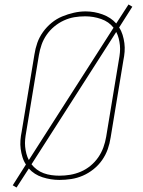

<svg xmlns="http://www.w3.org/2000/svg" viewBox="-20 -797 640 859"><path d="M54 42 37 32 96 -61Q86 -76 80.5 -94Q75 -112 72.5 -131Q70 -150 71.5 -169.5Q73 -189 77 -208L134 -553Q138 -580 147 -605.5Q156 -631 172.5 -654Q189 -677 211 -695Q233 -713 258.5 -723.5Q284 -734 310.5 -740Q337 -746 363 -746Q402 -746 439 -732.5Q476 -719 500 -692L555 -777L572 -767L513 -674Q523 -659 528.5 -641Q534 -623 536.5 -604Q539 -585 537.5 -565.5Q536 -546 532 -527L475 -182Q471 -155 462 -129.5Q453 -104 437 -81Q421 -58 398.5 -40Q376 -22 350.5 -11Q325 0 298.5 4Q272 8 246 8Q246 8 246 8Q246 8 246 8Q207 8 170 -4Q133 -16 109 -43ZM109 -81 488 -673Q467 -700 432.5 -712Q398 -724 361 -724Q336 -724 312.5 -720Q289 -716 266 -705.5Q243 -695 223 -678.5Q203 -662 188.5 -641Q174 -620 166 -597Q158 -574 154 -550L97 -205Q94 -189 92.5 -173Q91 -157 92.5 -141Q94 -125 98 -109.5Q102 -94 109 -81ZM246 -11Q270 -11 294 -15Q318 -19 341.5 -29Q365 -39 385 -55.5Q405 -72 419.5 -93Q434 -114 442.5 -137.5Q451 -161 455 -185L512 -530Q515 -546 516.5 -562Q518 -578 516.5 -594Q515 -610 511 -625.5Q507 -641 500 -654L121 -62Q131 -49 145 -38.5Q159 -28 175.5 -22Q192 -16 210 -13.5Q228 -11 246 -11Z"/></svg>

Font: Iosevka Slab ThExObl
Style: Regular
Weight: 100
Width: 7
Italic angle: -9°
Monospace: yes
Designer: Belleve Invis
Foundry: Belleve Invis
Version: Version 11.1.1; ttfautohint (v1.8.3)